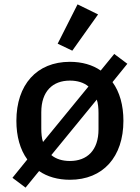

<svg xmlns="http://www.w3.org/2000/svg" viewBox="-20 -811 640 879"><path d="M97 48 159 -28C196 -2 245 12 300 12C452 12 545 -93 545 -258C545 -329 528 -390 495 -435L563 -519L503 -564L441 -488C404 -514 355 -528 300 -528C148 -528 55 -423 55 -258C55 -187 72 -126 105 -81L37 3ZM300 -442C334 -442 364 -433 385 -415L177 -161C171 -177 169 -201 169 -223V-297C169 -393 221 -442 300 -442ZM300 -74C266 -74 236 -83 215 -101L423 -355C429 -339 431 -315 431 -293V-219C431 -123 379 -74 300 -74ZM429 -745 335 -791 244 -611 311 -579Z"/></svg>

Font: IBM Plex Mono Medm
Style: Regular
Weight: 500
Monospace: yes
Designer: Mike Abbink, Paul van der Laan, Pieter van Rosmalen
Foundry: Bold Monday
Version: Version 2.004